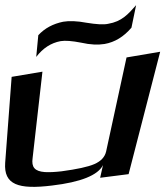

<svg xmlns="http://www.w3.org/2000/svg" viewBox="-51 -698 644 742"><path d="M150 19C261 6 328 -21 347 -60L336 -11L446 -25L568 -498L438 -476L359 -112C354 -91 339 -75 314 -64C289 -53 246 -44 187 -36C161 -33 139 -32 122 -33C83 -36 70 -52 75 -87L113 -421L-6 -401L-31 -69C-37 16 20 35 150 19ZM367 -606C349 -602 321 -604 284 -610C247 -617 216 -618 193 -614C154 -606 122 -589 97 -562L89 -478C115 -512 146 -532 183 -539C201 -542 227 -540 263 -533C298 -525 328 -524 353 -528C393 -535 427 -556 457 -591L475 -678C444 -643 420 -615 367 -606Z"/></svg>

Font: Gamestation Warped
Style: Italic
Weight: 400
Designer: Jonas Hecksher
Foundry: Jonas Hecksher, Playtypeª, e-types AS
Version: Version 1.003